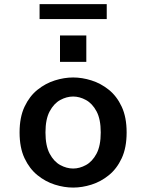

<svg xmlns="http://www.w3.org/2000/svg" viewBox="-20 -880 690 912"><path d="M327.5 11Q285 11 240.5 -3Q196 -17 158 -47.8Q120 -78.5 96.5 -128.5Q73 -178.5 73 -251Q73 -323 96.5 -373Q120 -423 158 -453.5Q196 -484 240.5 -498Q285 -512 327.5 -512Q370 -512 414.5 -498Q459 -484 497 -453.5Q535 -423 558.2 -373Q581.5 -323 581.5 -251Q581.5 -178.5 558.2 -128.5Q535 -78.5 497 -47.8Q459 -17 414.5 -3Q370 11 327.5 11ZM327.5 -79.5Q358 -79.5 388.2 -96Q418.5 -112.5 438.5 -150Q458.5 -187.5 458.5 -251Q458.5 -314 438.5 -351.2Q418.5 -388.5 388.2 -405Q358 -421.5 327.5 -421.5Q296.5 -421.5 266.2 -405Q236 -388.5 216 -351.2Q196 -314 196 -251Q196 -187.5 216 -150Q236 -112.5 266.2 -96Q296.5 -79.5 327.5 -79.5ZM265 -711.5H390V-586H265ZM168 -789.5V-860.5H487V-789.5Z"/></svg>

Font: Trispace Medium
Style: Regular
Weight: 500
Designer: Tyler Finck
Foundry: Etcetera Type Company
Version: Version 1.210; ttfautohint (v1.8.3)